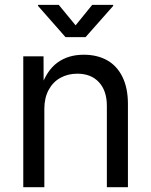

<svg xmlns="http://www.w3.org/2000/svg" viewBox="-20 -781 631 801"><path d="M165 0H77.1V-545.9H161.6L162.1 -413.6H149.9Q173.8 -486.3 219.2 -519.5Q264.6 -552.7 329.1 -552.7Q385.3 -552.7 426.5 -529.8Q467.8 -506.8 490.7 -460.4Q513.7 -414.1 513.7 -346.7V0H425.8V-339.4Q425.8 -402.3 392.8 -438Q359.9 -473.6 302.7 -473.6Q263.2 -473.6 231.9 -456.3Q200.7 -439 182.9 -405.8Q165 -372.6 165 -327.1ZM295.4 -675.3 364.7 -760.7H452.1V-756.3L336.9 -626H253.4L138.7 -756.3V-760.7H225.1Z"/></svg>

Font: Inter RS Variable
Style: Regular
Weight: 400
Designer: Rasmus Andersson (customised by Maria Ramos and Noel Pretorius)
Foundry: rsms
Version: Version 3.001;Glyphs 3.2.3 (3260)